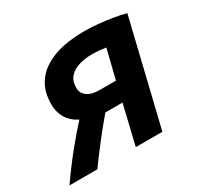

<svg xmlns="http://www.w3.org/2000/svg" viewBox="-154 -674 835 814"><g transform="rotate(-30 263.0 -267.5)"><path d="M-32.8 0Q10.2 -62 56.4 -119.5Q102.5 -177 143.2 -220.5Q106.2 -239.5 89.2 -268.8Q72.2 -298 72.2 -335.5Q72.2 -391.5 94.2 -429.6Q116.2 -467.8 154.6 -491.1Q193 -514.5 241.9 -524.8Q290.8 -535 345.2 -535Q380 -535 415.1 -531.6Q450.2 -528.2 483.6 -522.8Q517 -517.2 544.8 -509.8L422 0H291.8L337.5 -191.8H275Q269.5 -191.8 263.9 -191.8Q258.2 -191.8 253.5 -191.8Q215.8 -147.5 176.6 -97.2Q137.5 -47 103.5 0ZM281.2 -286.2H360L394.8 -428.2Q380.8 -430.5 363.4 -432.1Q346 -433.8 325.2 -433.8Q293.2 -433.8 264.2 -425.2Q235.2 -416.8 217 -397.1Q198.8 -377.5 198.8 -343.5Q198.8 -317.2 219.6 -301.8Q240.5 -286.2 281.2 -286.2Z"/></g></svg>

Font: Ubuntu Sans
Style: Italic
Weight: 400
Italic angle: -13.5°
Designer: Dalton Maag Ltd
Foundry: Dalton Maag Ltd
Version: Version 1.006